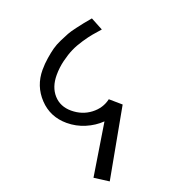

<svg xmlns="http://www.w3.org/2000/svg" viewBox="-126 -781 796 879"><g transform="rotate(20 272.0 -341.5)"><path d="M439 -360.8 503.9 -9.8 428.2 0 387.2 -259.8Q356 -229.5 314 -211.7Q272 -193.8 226.1 -193.8Q146 -193.8 93 -250Q40 -306.2 40 -384.8Q40 -414.6 44.7 -443.4Q49.3 -472.2 54.9 -493.4Q60.5 -514.6 73 -539.8Q85.4 -564.9 93.3 -579.1Q101.1 -593.3 119.1 -617.2Q137.2 -641.1 144.5 -650.1Q151.9 -659.2 171.9 -683.1L231.9 -650.9Q213.4 -630.4 199.7 -614Q186 -597.7 167.5 -570.1Q148.9 -542.5 137.5 -516.6Q126 -490.7 117.4 -455.6Q108.9 -420.4 108.9 -384.8Q108.9 -325.7 141.1 -289.8Q173.3 -253.9 226.1 -253.9Q280.3 -253.9 320.6 -284.7Q360.8 -315.4 371.1 -361.8Z"/></g></svg>

Font: LT Superior
Style: Regular
Weight: 400
Designer: Daniel Lyons
Foundry: LyonsType
Version: Version 1.000